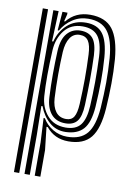

<svg xmlns="http://www.w3.org/2000/svg" viewBox="-90 -667 648 924"><g transform="rotate(10 234.0 -204.5)"><path d="M146 200V37.5L139.8 -80.8H146Q164.8 -49.5 196.8 -30.6Q228.8 -11.8 265.8 -11.8Q331.8 -11.8 363.5 -50.2Q395.2 -88.8 402 -176.2Q406.5 -244 406.9 -300.5Q407.2 -357 402.8 -419.5Q395.8 -507.5 365.2 -548.1Q334.8 -588.8 270 -588.8Q228 -588.8 193.6 -566.4Q159.2 -544 139.2 -508.2H133.2L140.5 -600H165V-591.5L156.2 -556.5H161.2Q203.5 -609.2 275.5 -609.2Q349.8 -609.2 385 -564Q420.2 -518.8 428.8 -419.2Q433.2 -358.8 432.6 -300.8Q432 -242.8 427.8 -177.8Q420.8 -78.5 385.5 -34.6Q350.2 9.2 275.8 9.2Q208.2 9.2 167 -41.5H161L173.5 69.8V200ZM44.5 200V-600H70.2V200ZM96 200V-600H121.8L115.8 -451.5H121.8Q134.5 -501.5 171 -534.9Q207.5 -568.2 262.8 -568.2Q317 -568.2 344 -533.4Q371 -498.5 377.2 -419.5Q381.8 -358.2 381.2 -301.8Q380.8 -245.2 376.5 -176.5Q370.8 -99.2 341.5 -66.9Q312.2 -34.5 255.2 -33Q209.2 -31.8 175.8 -60.9Q142.2 -90 125 -136H119.2L121.8 4V200ZM250.8 -54Q301.2 -54 324.1 -83.4Q347 -112.8 350.5 -177Q353.5 -234.2 354 -293.4Q354.5 -352.5 351.5 -418.2Q348 -487.2 324.1 -517.5Q300.2 -547.8 249.5 -547.8Q192.2 -547.8 160.5 -507.4Q128.8 -467 125.5 -410Q118.5 -275.8 124.8 -185Q129 -129.2 161.9 -91.6Q194.8 -54 250.8 -54ZM247 -73.8Q201.8 -73.8 177.1 -103.2Q152.5 -132.8 149.8 -184.8Q147 -240.2 147.1 -296.6Q147.2 -353 149.8 -410.5Q152.8 -469 178 -497.5Q203.2 -526 243 -526Q282.5 -526 302.9 -501.9Q323.2 -477.8 326 -419.2Q328.2 -361.5 327.9 -302.9Q327.5 -244.2 325 -177.5Q322.8 -120.5 303.9 -97.1Q285 -73.8 247 -73.8ZM247 -94.8Q273 -94.8 285 -114.2Q297 -133.8 299.2 -178.2Q302.5 -244.5 302.6 -300.9Q302.8 -357.2 300 -419.2Q298 -464.5 284.6 -484.9Q271.2 -505.2 242.8 -505.2Q212.5 -505.2 195.4 -479.9Q178.2 -454.5 175.5 -410Q172.8 -359.2 172.6 -300Q172.5 -240.8 175.5 -184Q178 -142.5 196.1 -118.6Q214.2 -94.8 247 -94.8Z"/></g></svg>

Font: Big Shoulders Inline Display ExtraBold
Style: Regular
Weight: 800
Designer: Patric King
Foundry: XO Type Co
Version: Version 1.000